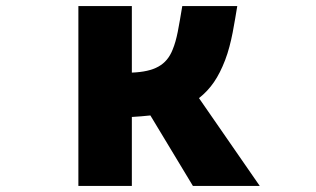

<svg xmlns="http://www.w3.org/2000/svg" viewBox="-20 -548 1040 632"><path d="M475 -168 615 64H835L635 -225C674 -256 699 -293 721 -350C743 -407 752 -476 761 -528H580C568 -458 563 -420 548 -384C528 -334 489 -312 414 -309V-528H238V64H414V-163C431 -164 458 -166 475 -168Z"/></svg>

Font: LINE Seed JP App_OTF ExtraBold
Style: Regular
Weight: 800
Designer: LINE & Fontrix & Fontworks
Version: Version 1.013